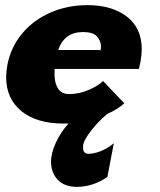

<svg xmlns="http://www.w3.org/2000/svg" viewBox="-20 -471 623 749"><path d="M4 -170Q4 -191 9 -219Q23 -289 67.5 -341.5Q112 -394 178 -422.5Q244 -451 321 -451Q416 -451 474.5 -406.5Q533 -362 533 -278Q533 -258 528 -230L522 -202H193Q190 -155 204 -129.5Q218 -104 249 -104Q290 -104 328 -121Q366 -138 382 -155L465 -68Q438 -44 399 -27Q362 4 335.5 38.5Q309 73 305 92Q304 97 304 105Q304 129 325 129Q346 129 372 119Q398 109 424 88L399 219Q374 237 343 247.5Q312 258 280 258Q231 258 205 230Q179 202 179 159Q179 128 197 87.5Q215 47 247 11H228Q123 11 63.5 -37.5Q4 -86 4 -170ZM370 -276Q370 -273 371 -273Q372 -274 373 -278.5Q374 -283 374 -289Q374 -311 358.5 -328.5Q343 -346 304 -346Q231 -346 207 -276Z"/></svg>

Font: Teachers ExtraBold
Style: Italic
Weight: 800
Designer: Alfredo Marco Pradil & Chank Diesel
Version: Version 0.009